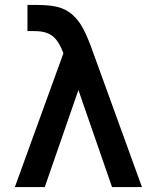

<svg xmlns="http://www.w3.org/2000/svg" viewBox="-20 -755 613 775"><path d="M236 -540Q233.8 -545.8 231.3 -551.2Q228.9 -556.6 226.8 -561.8Q214.6 -587.4 200.8 -601.7Q186.9 -616 167 -622.8Q147.2 -629.5 116.7 -629.5H90.8V-735H128.3Q177.9 -735 209.2 -727.7Q246.2 -719.1 271.9 -696.1Q297.5 -673.1 314.3 -641.8Q331.2 -610.4 348.5 -563.7Q350.5 -558.1 352.7 -552Q354.9 -546 357 -540L553 0H432.2L296.5 -391.5L160.7 0H40Z"/></svg>

Font: Manrope
Style: Regular
Weight: 400
Designer: Mikhail Sharanda
Foundry: Mikhail Sharanda
Version: Version 4.503